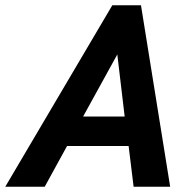

<svg xmlns="http://www.w3.org/2000/svg" viewBox="-77 -710 730 730"><path d="M-57 0 350 -690H459L570 0H431L412 -155H178L93 0ZM239 -267H397L369 -503Z"/></svg>

Font: Radio Canada SemiBold
Style: Italic
Weight: 600
Italic angle: -12°
Designer: Charles Daoud, Etienne Aubert Bonn, Alexandre Saumier Demers, Jacques Le Bailly
Foundry: Radio-Canada
Version: Version 2.104; ttfautohint (v1.8.4.7-5d5b);gftools[0.9.28.de